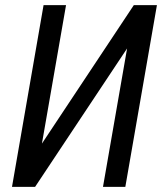

<svg xmlns="http://www.w3.org/2000/svg" viewBox="-20 -731 645 751"><path d="M593.8 -710.9H503.4L144 -169.4L238.3 -710.9H150.4L26.9 0H117.2L477.1 -541.5L382.8 0H470.2Z"/></svg>

Font: Roboto Condensed
Style: Italic
Weight: 400
Designer: Google
Version: Version 1.000;PS 001.000;hotconv 1.0.88;makeotf.lib2.5.64775